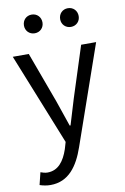

<svg xmlns="http://www.w3.org/2000/svg" viewBox="-106 -828 733 1123"><g transform="rotate(-10 260.5 -266.5)"><path d="M164 -656C196 -656 219 -680 219 -711C219 -743 196 -767 164 -767C132 -767 109 -743 109 -711C109 -680 132 -656 164 -656ZM379 -656C411 -656 434 -680 434 -711C434 -743 411 -767 379 -767C347 -767 324 -743 324 -711C324 -680 347 -656 379 -656ZM101 234C209 234 266 152 303 45L508 -543H419L322 -241C307 -193 291 -138 276 -89H271C254 -138 235 -194 219 -241L108 -543H13L231 1L219 42C196 110 160 159 96 159C81 159 66 154 55 150L37 223C58 230 79 234 101 234Z"/></g></svg>

Font: Spoqa Han Sans Neo Regular
Style: Regular
Weight: 400
Designer: [Spoqa Han Sans Neo] Dong-huui Kim  Younghwa Kang  Yujin Lee  [Noto Sans] Ryoko NISHIZUKA  (kana & ideographs); Paul D. 
Foundry: Spoqa (http://www.spoqa-han-sans.com)
Version: Version 1.000